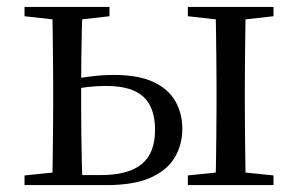

<svg xmlns="http://www.w3.org/2000/svg" viewBox="-20 -536 872 556"><path d="M166 0V-29H272Q351 -29 390 -60.5Q429 -92 429 -160Q429 -225 395 -256Q361 -287 289 -287Q258 -287 229.5 -283.5Q201 -280 173 -274V-305Q207 -310 241.5 -314.5Q276 -319 309 -319Q381 -319 424.5 -298.5Q468 -278 488 -242.5Q508 -207 508 -163Q508 -117 486 -80Q464 -43 416 -21.5Q368 0 289 0ZM131 0Q132 -24 132.5 -65Q133 -106 133.5 -150Q134 -194 134 -229V-288Q134 -322 133.5 -366Q133 -410 132.5 -451Q132 -492 131 -516H219Q218 -492 217 -451Q216 -410 215.5 -366Q215 -322 215 -287V-229Q215 -194 215.5 -150Q216 -106 217 -65Q218 -24 219 0ZM603 0Q605 -24 605.5 -65Q606 -106 606.5 -150Q607 -194 607 -229V-288Q607 -322 606.5 -366Q606 -410 605.5 -451Q605 -492 603 -516H692Q691 -492 690.5 -451Q690 -410 689.5 -366Q689 -322 689 -288V-229Q689 -194 689.5 -150Q690 -106 690.5 -65Q691 -24 692 0ZM51 -489V-516H297V-489L192 -477H159ZM524 0V-28L632 -39H665L772 -28V0ZM524 -489V-516H772V-489L665 -477H632ZM51 0V-28L159 -39H177V0Z"/></svg>

Font: Noto Serif TC
Style: Regular
Weight: 400
Designer: Ryoko NISHIZUKA  (kana & ideographs); Frank Grießhammer (Latin, Greek & Cyrillic); Wenlong ZHANG  (bopomofo); Sandoll Co
Foundry: Adobe
Version: Version 2.003-H1;hotconv 1.1.1;makeotfexe 2.6.0